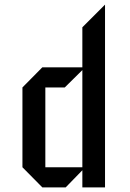

<svg xmlns="http://www.w3.org/2000/svg" viewBox="-20 -810 561 830"><path d="M434 0H336V-74L264 0H163L77 -87V-432L163 -519H336V-692L434 -790ZM336 -87V-507L260 -432H176V-87Z"/></svg>

Font: Iceberg
Style: Regular
Weight: 400
Designer: Victor Kharyk
Foundry: Cyreal (www.cyreal.org)
Version: Version 1.002